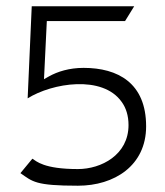

<svg xmlns="http://www.w3.org/2000/svg" viewBox="-20 -590 525 611"><path d="M45 -39C84 -12 92 1 228 1C344 1 445 -63 445 -188C445 -326 355 -374 246 -374C200 -374 163 -362 136 -347L120 -338L129 -523H378L407 -570H81L68 -277C146 -326 306 -352 367 -266C381 -247 389 -222 389 -192C389 -97 302 -52 228 -52C119 -52 96 -77 83 -85Z"/></svg>

Font: Charger Sport
Style: ExLitExt
Weight: 200
Designer: Jasper
Foundry: Cannot Into Space Fonts
Version: Version 1.1